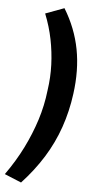

<svg xmlns="http://www.w3.org/2000/svg" viewBox="-90 -759 530 991"><g transform="rotate(5 175.0 -263.0)"><path d="M58 195 -29 159Q23 86 59.5 12.5Q96 -61 120 -136Q144 -211 153 -291Q163 -359 160.5 -424.5Q158 -490 145 -555Q132 -620 106 -685L203 -721Q263 -623 283.5 -515.5Q304 -408 287 -284Q275 -193 246 -109.5Q217 -26 170 49.5Q123 125 58 195Z"/></g></svg>

Font: Nunito Sans 7pt
Style: Bold Italic
Weight: 700
Italic angle: -9°
Version: Version 3.101;gftools[0.9.27]